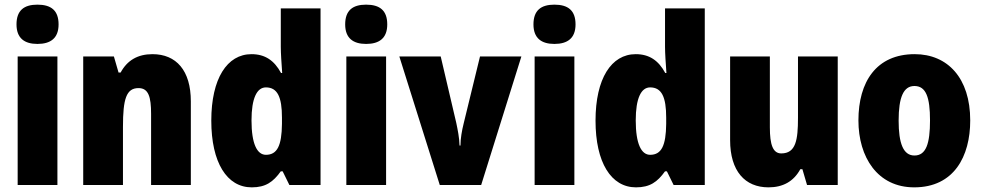

<svg xmlns="http://www.w3.org/2000/svg" viewBox="-20 -796 4230 826"><path d="M141 -776C83 -776 51 -751 51 -691C51 -632 85 -607 141 -607C198 -607 232 -632 232 -691C232 -751 200 -776 141 -776ZM227 -553H56V0H227Z M636 -563C572 -563 527 -536 499 -484H490L470 -553H338V0H509V-250C509 -370 523 -417 576 -417C619 -417 630 -379 630 -306V0H801V-360C801 -493 738 -563 636 -563Z M1063 10C1123 10 1155 -13 1188 -59H1196L1225 0H1359V-760H1188V-595C1188 -566 1191 -525 1194 -482H1189C1160 -536 1120 -563 1062 -563C957 -563 889 -458 889 -277C889 -97 956 10 1063 10ZM1124 -130C1086 -130 1062 -177 1062 -278C1062 -373 1085 -420 1124 -420C1174 -420 1193 -378 1193 -290V-263C1192 -170 1173 -130 1124 -130Z M1555 -776C1497 -776 1465 -751 1465 -691C1465 -632 1499 -607 1555 -607C1612 -607 1646 -632 1646 -691C1646 -751 1614 -776 1555 -776ZM1641 -553H1470V0H1641Z M1872 0H2050L2223 -553H2045L1975 -266C1967 -234 1961 -200 1961 -170H1957C1956 -205 1949 -238 1943 -267L1876 -553H1698Z M2365 -776C2307 -776 2275 -751 2275 -691C2275 -632 2309 -607 2365 -607C2422 -607 2456 -632 2456 -691C2456 -751 2424 -776 2365 -776ZM2451 -553H2280V0H2451Z M2716 10C2776 10 2808 -13 2841 -59H2849L2878 0H3012V-760H2841V-595C2841 -566 2844 -525 2847 -482H2842C2813 -536 2773 -563 2715 -563C2610 -563 2542 -458 2542 -277C2542 -97 2609 10 2716 10ZM2777 -130C2739 -130 2715 -177 2715 -278C2715 -373 2738 -420 2777 -420C2827 -420 2846 -378 2846 -290V-263C2845 -170 2826 -130 2777 -130Z M3584 -553H3413V-289C3413 -194 3404 -136 3341 -136C3305 -136 3292 -174 3292 -248V-553H3121V-193C3121 -60 3185 10 3286 10C3348 10 3394 -15 3423 -68H3432L3452 0H3584Z M4154 -278C4154 -460 4057 -563 3915 -563C3750 -563 3673 -444 3673 -278C3673 -120 3755 10 3913 10C4084 10 4154 -123 4154 -278ZM3846 -277C3846 -378 3867 -426 3914 -426C3964 -426 3981 -377 3981 -278C3981 -178 3964 -127 3914 -127C3866 -127 3846 -179 3846 -277Z"/></svg>

Font: Noto Sans Devanagari Condensed Black
Style: Regular
Weight: 900
Width: 3
Designer: Jelle Bosma - Monotype Design Team
Foundry: Monotype Imaging Inc.
Version: Version 2.004